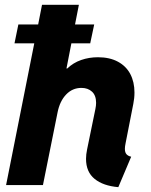

<svg xmlns="http://www.w3.org/2000/svg" viewBox="-20 -772 628 801"><path d="M338.9 -109.4Q338.9 -127.4 343.3 -148.4L377.9 -316.9Q380.9 -331.5 380.9 -342.8Q380.9 -374 363.8 -389.6Q346.7 -405.3 319.8 -405.3Q282.2 -405.3 255.9 -377.7Q229.5 -350.1 220.2 -303.2L159.2 0H5.4L123 -591.3H40.5L56.6 -669.9H139.2L155.3 -752H309.1L293 -669.9H373L356.4 -591.3H277.8L257.3 -486.3H260.7Q285.6 -510.3 318.6 -521.7Q351.6 -533.2 388.7 -533.2Q437.5 -533.2 471.9 -514.6Q506.3 -496.1 523.7 -462.9Q541 -429.7 541 -386.2Q541 -362.3 536.1 -338.4L503.9 -174.3Q501 -160.6 501 -151.4Q501 -136.2 507.6 -128.7Q514.2 -121.1 527.3 -118.2L473.6 8.8Q410.6 3.4 374.8 -25.6Q338.9 -54.7 338.9 -109.4Z"/></svg>

Font: Reddit Sans Fudge ExBold Italic
Style: Regular
Weight: 800
Italic angle: -11.25°
Designer: Stephen Hutchings
Version: Version 1.013